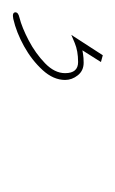

<svg xmlns="http://www.w3.org/2000/svg" viewBox="-5 -80 186 311"><g transform="rotate(90 88.5 75.0)"><path d="M-10 53 23 2 34 5 15 35Q15 35 21 34Q27 33 35 33Q48 33 55.5 42.5Q63 52 63 63Q63 82 47 99.5Q31 117 8.5 129.5Q-14 142 -36 147Q-46 149 -46.5 144Q-47 139 -38 137Q-22 133 -1 122Q20 111 36 95.5Q52 80 52 63Q52 42 34 42Q16 42 3 47.5Q-10 53 -10 53Z"/></g></svg>

Font: Kapakana Light
Style: Regular
Weight: 300
Designer: Kyosuke Nagai
Version: Version 1.000